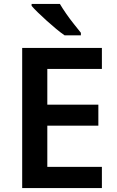

<svg xmlns="http://www.w3.org/2000/svg" viewBox="-20 -958 598 978"><path d="M499 0H93V-714H499V-607H221V-425H481V-318H221V-108H499ZM285 -938Q298 -916 317 -888.5Q336 -861 356.5 -835.5Q377 -810 392 -791V-778H309Q290 -791 266.5 -810.5Q243 -830 218.5 -852Q194 -874 173.5 -894Q153 -914 141 -928V-938Z"/></svg>

Font: Noto Sans Cham SemiBold
Style: Regular
Weight: 600
Version: Version 2.002